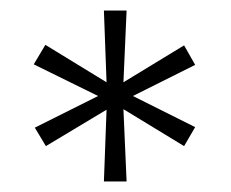

<svg xmlns="http://www.w3.org/2000/svg" viewBox="-20 -720 437 364"><path d="M177 -376 182 -512 67 -443 46 -478 166 -538 44 -598 66 -635 182 -564 177 -700H220L214 -564L329 -634L350 -597L232 -538L350 -479L329 -443L214 -513L220 -376Z"/></svg>

Font: Readex Pro ExtraLight
Style: Regular
Weight: 200
Designer: Bonnie Shaver-Troup, Thomas Jockin
Foundry: Lexend
Version: Version 1.203; ttfautohint (v1.8.3)